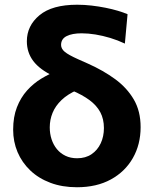

<svg xmlns="http://www.w3.org/2000/svg" viewBox="-20 -767 641 800"><path d="M300.7 13.2Q239.3 13.2 190.1 -5.3Q140.9 -23.7 106.2 -56.8Q71.5 -89.9 53.1 -133.3Q34.8 -176.8 34.8 -226.7Q34.8 -279.8 50.5 -320.1Q66.2 -360.4 92.7 -390Q119.2 -419.5 152.6 -439.7Q186 -459.9 220.9 -472.7L302.5 -392.4Q261.8 -374.6 236.3 -350.1Q210.8 -325.6 199.1 -296.9Q187.3 -268.1 187.3 -236.1Q187.3 -209.9 194.9 -186.7Q202.5 -163.5 217 -145.8Q231.5 -128.1 252.7 -117.9Q274 -107.6 301.3 -107.6Q336.7 -107.6 361.5 -124.5Q386.3 -141.3 399.7 -169.9Q413 -198.5 413 -233.4Q413 -271 397.9 -299.4Q382.8 -327.8 352.9 -349.9Q323.1 -371.9 279 -390.5L203.5 -449.5Q145.6 -477.1 118.7 -512.7Q91.9 -548.3 91.9 -595Q91.9 -659.8 144.5 -703.5Q197.1 -747.3 301.3 -747.3Q331.3 -747.3 361.5 -743.8Q391.6 -740.3 419.7 -734.7Q447.7 -729.1 471.1 -722.1Q494.5 -715.1 511.5 -707.8L500.3 -585.4Q470.7 -599.4 439.4 -608.9Q408.1 -618.3 377.8 -623.3Q347.6 -628.2 320.1 -628.2Q280.9 -628.2 257.7 -616.6Q234.5 -605 234.5 -579.7Q234.5 -563.9 249.9 -551Q265.3 -538.1 305.9 -520L346.8 -501.8Q410.6 -473.3 460 -437.1Q509.3 -400.8 537.6 -352.3Q565.9 -303.8 565.9 -237.4Q565.9 -165.1 533.6 -108.5Q501.3 -51.8 441.9 -19.3Q382.5 13.2 300.7 13.2Z"/></svg>

Font: Commissioner Thin
Style: Regular
Weight: 100
Designer: Kostas Bartsokas
Foundry: Kostas Bartsokas
Version: Version 1.001;gftools[0.9.23]